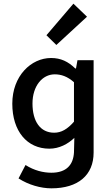

<svg xmlns="http://www.w3.org/2000/svg" viewBox="-20 -818 608 1046"><path d="M233 -626 287 -573 454 -727 380 -798ZM81 154C135 189 202 208 260 208C406 208 490 136 490 13V-490H402L394 -445H390C351 -483 311 -502 258 -502C150 -502 47 -405 47 -253C47 -104 127 -8 249 -8C302 -8 350 -33 385 -67L383 13C379 79 343 123 260 123C216 123 166 111 119 81ZM383 -155C347 -114 314 -95 275 -95C200 -95 157 -156 157 -254C157 -350 211 -413 278 -413C313 -413 347 -402 383 -370Z"/></svg>

Font: Cambridge Sans Medium
Style: Regular
Weight: 500
Version: Version 2.020;PS 002.020;hotconv 1.0.88;makeotf.lib2.5.64775